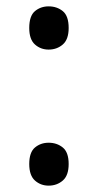

<svg xmlns="http://www.w3.org/2000/svg" viewBox="-20 -570 308 604"><path d="M72 -482Q72 -520 90 -535Q108 -550 133 -550Q159 -550 177.5 -535Q196 -520 196 -482Q196 -446 177.5 -430Q159 -414 133 -414Q108 -414 90 -430Q72 -446 72 -482ZM72 -54Q72 -91 90 -106Q108 -121 133 -121Q159 -121 177.5 -106Q196 -91 196 -54Q196 -18 177.5 -2Q159 14 133 14Q108 14 90 -2Q72 -18 72 -54Z"/></svg>

Font: Noto Sans Tifinagh Hawad
Style: Regular
Weight: 400
Designer: JamraPatel
Foundry: JamraPatel LLC
Version: Version 2.006; ttfautohint (v1.8.4.7-5d5b)